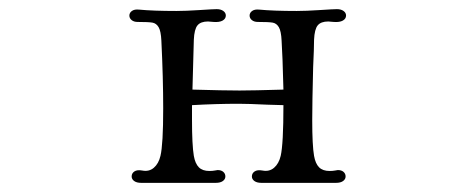

<svg xmlns="http://www.w3.org/2000/svg" viewBox="-20 -400 1040 420"><path d="M719 -28Q727 -28 731.5 -24Q736 -20 736 -14Q736 -8 730.5 -4Q725 0 715 0H632H552Q542 0 536.5 -4Q531 -8 531 -14Q531 -21 537 -25Q543 -29 554 -27Q569 -24 579.5 -33Q590 -42 594 -59Q600 -85 600 -170L565 -171Q523 -173 502 -173Q453 -173 400 -170V-138Q400 -83 404 -59Q407 -42 415 -34Q423 -26 438 -26Q445 -26 450 -27L456 -28Q464 -28 468.5 -24Q473 -20 473 -14Q473 -8 467.5 -4Q462 0 452 0H369H289Q279 0 273.5 -4Q268 -8 268 -14Q268 -21 274 -25Q280 -29 291 -27Q306 -24 316.5 -33Q327 -42 331 -59Q337 -84 337 -163Q337 -229 333 -311Q332 -332 327 -340.5Q322 -349 313.5 -350.5Q305 -352 281 -352Q273 -352 268 -356Q263 -360 263 -366Q263 -372 268.5 -376Q274 -380 284 -379Q315 -376 366 -376Q386 -376 416.5 -378Q447 -380 454 -380Q463 -380 468.5 -376Q474 -372 474 -366Q474 -359 467 -355Q460 -351 447 -352L435 -353Q419 -353 412 -344.5Q405 -336 404 -313L401 -204Q471 -202 504 -202Q532 -202 600 -204Q598 -282 596 -311Q595 -332 590 -340.5Q585 -349 576.5 -350.5Q568 -352 544 -352Q536 -352 531 -356Q526 -360 526 -366Q526 -372 531.5 -376Q537 -380 547 -379Q578 -376 629 -376Q649 -376 679.5 -378Q710 -380 717 -380Q726 -380 731.5 -376Q737 -372 737 -366Q737 -359 730 -355Q723 -351 710 -352L698 -353Q682 -353 675 -344.5Q668 -336 667 -313Q667 -295 665 -253Q663 -175 663 -137Q663 -82 667 -59Q670 -42 678 -34Q686 -26 701 -26Q708 -26 713 -27Z"/></svg>

Font: Hina Mincho
Style: Regular
Weight: 400
Designer: satsuyako
Foundry: satsuyako
Version: Version 1.100